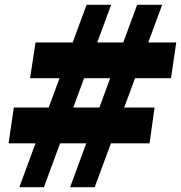

<svg xmlns="http://www.w3.org/2000/svg" viewBox="-20 -785 759 805"><path d="M61 0 343 -765H446L164 0ZM16 -184 38 -334H628L607 -184ZM106 -457 129 -607H719L697 -457ZM274 0 555 -765H660L377 0Z"/></svg>

Font: Roboto Serif Black
Style: Italic
Weight: 900
Italic angle: -10°
Version: Version 1.008